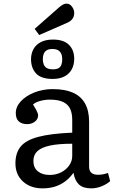

<svg xmlns="http://www.w3.org/2000/svg" viewBox="-20 -1024 641 1058"><path d="M215 14Q148 14 106.5 -24Q65 -62 65 -124Q65 -181 94 -216.5Q123 -252 191.5 -270Q260 -288 378 -293V-364Q378 -399 367 -423.5Q356 -448 329 -461.5Q302 -475 255 -475Q227 -475 200.5 -467.5Q174 -460 162 -448Q172 -433 178 -421.5Q184 -410 187 -402Q190 -394 190 -389Q190 -367 172 -353.5Q154 -340 130 -340Q100 -340 83.5 -355Q67 -370 67 -401Q67 -436 95 -466Q123 -496 169.5 -514.5Q216 -533 270 -533Q337 -533 381.5 -513.5Q426 -494 448.5 -454Q471 -414 471 -353V-105Q471 -83 483.5 -72Q496 -61 520 -61Q535 -61 548 -63.5Q561 -66 575 -71L587 -26Q570 -10 541 2Q512 14 483 14Q438 14 415 -7.5Q392 -29 385 -72Q364 -43 338.5 -24Q313 -5 282 4.5Q251 14 215 14ZM254 -60Q288 -60 316 -74Q344 -88 361 -112Q378 -136 378 -164V-232Q303 -232 256 -222Q209 -212 186.5 -191.5Q164 -171 164 -137Q164 -100 188.5 -80Q213 -60 254 -60ZM270 -589Q207 -589 179 -619Q151 -649 151 -698Q151 -728 164 -752.5Q177 -777 204 -791.5Q231 -806 272 -806Q331 -806 360 -777Q389 -748 389 -700Q389 -667 375.5 -642Q362 -617 335.5 -603Q309 -589 270 -589ZM271 -642Q292 -642 303 -648.5Q314 -655 318.5 -668Q323 -681 323 -698Q323 -715 317.5 -727.5Q312 -740 300.5 -747Q289 -754 269 -754Q249 -754 237.5 -747Q226 -740 221 -727.5Q216 -715 216 -698Q216 -682 221 -669Q226 -656 238 -649Q250 -642 271 -642ZM196 -831 171 -865 305 -983Q318 -994 327.5 -999Q337 -1004 346 -1004Q365 -1004 377 -987Q389 -970 389 -953Q389 -932 378 -918.5Q367 -905 347 -897Z"/></svg>

Font: Literata Variable Black
Style: Regular
Weight: 900
Designer: Latin by Veronika Burian and Jose Scaglione. Greek by Irene Vlachou. Cyrillic by Vera Evstafieva.
Foundry: TypeTogether
Version: Version 3.021